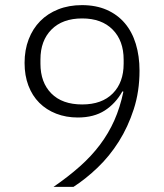

<svg xmlns="http://www.w3.org/2000/svg" viewBox="-20 -730 640 750"><path d="M525 -454Q525 -373 502.5 -303.5Q480 -234 444 -177Q408 -120 361.5 -75.5Q315 -31 267 0H189Q247 -40 292 -80Q337 -120 370.5 -164.5Q404 -209 426.5 -259.5Q449 -310 462 -372L458 -373Q432 -326 389.5 -298.5Q347 -271 284 -271Q238 -271 199.5 -286Q161 -301 133.5 -328.5Q106 -356 91 -395.5Q76 -435 76 -484Q76 -535 92 -576.5Q108 -618 137 -647.5Q166 -677 207.5 -693.5Q249 -710 300 -710Q355 -710 397 -691.5Q439 -673 467.5 -639.5Q496 -606 510.5 -558.5Q525 -511 525 -454ZM301 -322Q378 -322 420.5 -365Q463 -408 463 -481V-497Q463 -571 420 -614.5Q377 -658 301 -658Q224 -658 181 -614.5Q138 -571 138 -498V-481Q138 -408 180.5 -365Q223 -322 301 -322Z"/></svg>

Font: IBM Plex Thai Light
Style: Regular
Weight: 300
Designer: Mike Abbink, Paul van der Laan, Pieter van Rosmalen, Ben Mitchell, Mark Frömberg
Foundry: Bold Monday
Version: Version 1.0